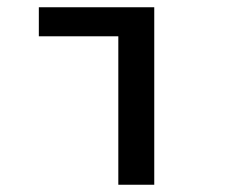

<svg xmlns="http://www.w3.org/2000/svg" viewBox="-20 -509 640 529"><path d="M306 0V-409H87V-489H405V0Z"/></svg>

Font: SauceCodePro Nerd Font Mono
Style: Regular
Weight: 500
Monospace: yes
Designer: Paul D. Hunt, Teo Tuominen
Foundry: Adobe Systems Incorporated
Version: Version 2.030;PS 1.000;hotconv 16.6.51;makeotf.lib2.5.65220;